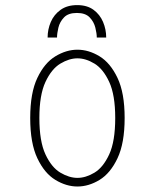

<svg xmlns="http://www.w3.org/2000/svg" viewBox="-20 -702 590 734"><path d="M276 11Q233.5 11 191.8 -14.2Q150 -39.5 122.8 -97Q95.5 -154.5 95.5 -251Q95.5 -347 122.8 -404.2Q150 -461.5 191.8 -486.8Q233.5 -512 276 -512Q319 -512 360.5 -486.8Q402 -461.5 429.2 -404.2Q456.5 -347 456.5 -251Q456.5 -154.5 429.2 -97Q402 -39.5 360.5 -14.2Q319 11 276 11ZM276 -22Q308 -22 341.2 -42Q374.5 -62 397.5 -111.8Q420.5 -161.5 420.5 -251Q420.5 -339 397.5 -388.8Q374.5 -438.5 341.2 -458.8Q308 -479 276 -479Q244.5 -479 210.8 -458.8Q177 -438.5 153.8 -388.8Q130.5 -339 130.5 -251Q130.5 -161.5 153.8 -111.8Q177 -62 210.8 -42Q244.5 -22 276 -22ZM275 -682.5Q313 -682.5 337.5 -664.5Q362 -646.5 374 -618Q386 -589.5 386 -558.5H350Q350 -574 344.5 -596.2Q339 -618.5 322.8 -635.5Q306.5 -652.5 274 -652.5Q241 -652.5 224.8 -635.5Q208.5 -618.5 203.2 -596.2Q198 -574 198 -558.5H162Q162 -589.5 174.2 -618Q186.5 -646.5 211.8 -664.5Q237 -682.5 275 -682.5Z"/></svg>

Font: Trispace SemiCondensed Thin
Style: Regular
Weight: 100
Width: 4
Designer: Tyler Finck
Foundry: Etcetera Type Company
Version: Version 1.210; ttfautohint (v1.8.3)